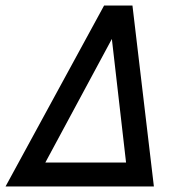

<svg xmlns="http://www.w3.org/2000/svg" viewBox="-47 -670 647 690"><path d="M-27 0 327 -650H429L506 0ZM116 -86H406L355 -530Z"/></svg>

Font: Sometype Mono Medium
Style: Italic
Weight: 500
Italic angle: -12°
Monospace: yes
Designer: Ryoichi Tsunekawa
Foundry: Dharma Type
Version: Version 1.000; ttfautohint (v1.8.3)